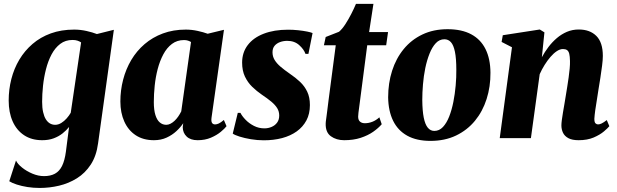

<svg xmlns="http://www.w3.org/2000/svg" viewBox="-20 -700 3129 973"><path d="M477 26.5Q468.5 90.5 440 134Q411.5 177.5 369.8 203.5Q328 229.5 279.5 241Q231 252.5 181.5 252.5Q149 252.5 119 247.8Q89 243 65 235.2Q41 227.5 27 218.5L61 113.5Q69 131 91.8 149.2Q114.5 167.5 144.2 180Q174 192.5 203 192.5Q236 192.5 258.5 180.2Q281 168 294.5 140.8Q308 113.5 314 68.5L330 -56.5Q316 -39 296.8 -23.8Q277.5 -8.5 252 1Q226.5 10.5 194 10.5Q140 10.5 102 -14.8Q64 -40 44 -85.2Q24 -130.5 24 -190.5Q24 -246.5 37.5 -299.5Q51 -352.5 78 -397.8Q105 -443 144.8 -477.2Q184.5 -511.5 237.5 -530.8Q290.5 -550 356 -550Q387.5 -550 418.5 -543Q449.5 -536 471 -527.5L557 -549ZM391 -485Q384 -490 373.2 -493.8Q362.5 -497.5 347.5 -497.5Q311.5 -497.5 285.2 -477.5Q259 -457.5 241.2 -424Q223.5 -390.5 213 -349.2Q202.5 -308 198 -265.2Q193.5 -222.5 193.5 -184Q193.5 -154 198.5 -131.8Q203.5 -109.5 212.5 -95.2Q221.5 -81 233.5 -74.2Q245.5 -67.5 259.5 -67.5Q275.5 -67.5 290.5 -76.8Q305.5 -86 318 -100.2Q330.5 -114.5 338.5 -128.5Z M1052 -104Q1049.5 -85 1054.5 -77.2Q1059.5 -69.5 1070 -69.5Q1078.5 -69.5 1088.8 -74.2Q1099 -79 1114.5 -92L1128 -60.5Q1119 -48.5 1098.8 -31.8Q1078.5 -15 1048.8 -2.2Q1019 10.5 981.5 10.5Q945.5 10.5 926 -8Q906.5 -26.5 906 -55.5L908.5 -75.5Q895.5 -55.5 874 -35.5Q852.5 -15.5 824 -2.5Q795.5 10.5 760 10.5Q706 10.5 668 -14.5Q630 -39.5 610 -84Q590 -128.5 590 -185.5Q590 -242.5 604 -296.2Q618 -350 645.2 -396Q672.5 -442 712.8 -476.5Q753 -511 805.5 -530.5Q858 -550 921.5 -550Q951.5 -550 981.2 -543.5Q1011 -537 1032.5 -529L1115 -549ZM948 -487Q942 -491 933 -494Q924 -497 912.5 -497Q877.5 -497 851.5 -477.5Q825.5 -458 807.8 -424.8Q790 -391.5 779.2 -350.5Q768.5 -309.5 764 -266Q759.5 -222.5 759.5 -182.5Q759.5 -143 767.5 -117.2Q775.5 -91.5 789.8 -79.5Q804 -67.5 822.5 -67.5Q833 -67.5 843.5 -72.8Q854 -78 864 -87.2Q874 -96.5 882.8 -109Q891.5 -121.5 898.5 -135.5Z M1543 -427H1528Q1520.5 -449.5 1496.5 -471.2Q1472.5 -493 1435.5 -493Q1416.5 -493 1399.2 -486.8Q1382 -480.5 1371.5 -468Q1361 -455.5 1361 -435Q1361 -414 1371.5 -396.5Q1382 -379 1401.5 -362.2Q1421 -345.5 1448.5 -326.5Q1478 -306.5 1500.8 -285Q1523.5 -263.5 1537 -235.2Q1550.5 -207 1550.5 -167.5Q1550.5 -123 1532.8 -89.8Q1515 -56.5 1483.5 -34Q1452 -11.5 1409.5 -0.2Q1367 11 1316.5 11Q1284 11 1251.2 5.5Q1218.5 0 1193.5 -8Q1168.5 -16 1159.5 -23L1185 -128H1198.5Q1207 -111 1224.8 -92.8Q1242.5 -74.5 1267 -62Q1291.5 -49.5 1320 -49.5Q1339 -49.5 1356.2 -56.8Q1373.5 -64 1384.2 -78.5Q1395 -93 1395 -114.5Q1395 -135 1384.8 -151.8Q1374.5 -168.5 1354.8 -185Q1335 -201.5 1306.5 -220.5Q1281 -238 1258.2 -260Q1235.5 -282 1221.2 -312Q1207 -342 1207 -383Q1207 -434 1235.5 -471.5Q1264 -509 1316.5 -529.2Q1369 -549.5 1440 -549.5Q1465 -549.5 1491 -546.8Q1517 -544 1536.8 -540Q1556.5 -536 1564 -532.5Z M1804.5 -189.5Q1802 -170.5 1800 -155.2Q1798 -140 1796.5 -128.5Q1795 -117 1795 -109Q1795 -92 1804.2 -83.8Q1813.5 -75.5 1829 -75.5Q1848 -75.5 1866.8 -82.8Q1885.5 -90 1902.5 -105.5L1914.5 -70.5Q1898 -51 1871.2 -32.2Q1844.5 -13.5 1807.8 -1.5Q1771 10.5 1724 10.5Q1684.5 10.5 1656.8 -9.5Q1629 -29.5 1630.5 -75Q1630.5 -78 1631.2 -84.5Q1632 -91 1633.8 -103.5Q1635.5 -116 1638.2 -137.5Q1641 -159 1645 -192L1681.5 -470.5H1621.5L1630.5 -512.5L1698 -539Q1714 -552.5 1729.8 -576.8Q1745.5 -601 1759.8 -628.8Q1774 -656.5 1784 -680.5H1872.5L1850.5 -537.5H1946.5L1937 -470.5H1841Z M2248 -552Q2320 -552 2368 -526.2Q2416 -500.5 2440.5 -451.2Q2465 -402 2465.5 -331.5Q2466 -261 2446 -198.2Q2426 -135.5 2387 -88Q2348 -40.5 2291.2 -13.2Q2234.5 14 2161.5 14Q2091.5 14 2044 -12.2Q1996.5 -38.5 1972.2 -88Q1948 -137.5 1947 -206.5Q1947 -278.5 1967 -341.2Q1987 -404 2025.8 -451.2Q2064.5 -498.5 2120.5 -525.2Q2176.5 -552 2248 -552ZM2232 -501Q2207 -501 2188.5 -481.2Q2170 -461.5 2156.8 -428.2Q2143.5 -395 2135.2 -354.8Q2127 -314.5 2123.5 -272.5Q2120 -230.5 2120 -193.5Q2120.5 -138 2127.5 -103.5Q2134.5 -69 2148 -52.8Q2161.5 -36.5 2181 -36.5Q2206 -36.5 2224.8 -56.5Q2243.5 -76.5 2256.5 -109.8Q2269.5 -143 2277.5 -183.5Q2285.5 -224 2289.2 -266.2Q2293 -308.5 2292.5 -346Q2292.5 -403.5 2285.5 -437.5Q2278.5 -471.5 2265.2 -486.2Q2252 -501 2232 -501Z M2726 -410Q2740.5 -437 2759.5 -462Q2778.5 -487 2802 -507Q2825.5 -527 2853.2 -538.8Q2881 -550.5 2913 -550.5Q2969.5 -550.5 3002.2 -517.8Q3035 -485 3035 -416.5Q3035 -397 3031.2 -367.2Q3027.5 -337.5 3022.5 -305.8Q3017.5 -274 3013 -247Q3009.5 -222 3004.8 -194.2Q3000 -166.5 2996.5 -141Q2993 -115.5 2992 -98Q2992 -80 2998 -74.8Q3004 -69.5 3010.5 -69.5Q3019 -69.5 3029.2 -74.5Q3039.5 -79.5 3055 -91.5L3068 -60.5Q3060.5 -51 3040.5 -34Q3020.5 -17 2988.5 -3.2Q2956.5 10.5 2912 10.5Q2879 10.5 2860 0Q2841 -10.5 2833 -27.5Q2825 -44.5 2825 -64.5Q2825 -74.5 2827.2 -91.8Q2829.5 -109 2833 -130.2Q2836.5 -151.5 2840.5 -174Q2844.5 -196.5 2847.5 -216.5Q2851 -238 2854.8 -261.5Q2858.5 -285 2861.8 -308.2Q2865 -331.5 2867 -352.8Q2869 -374 2868.5 -391Q2868 -414.5 2864.8 -427.5Q2861.5 -440.5 2853.8 -446Q2846 -451.5 2833 -451.5Q2818 -451.5 2801.8 -440.8Q2785.5 -430 2769.8 -411.8Q2754 -393.5 2739.8 -370.8Q2725.5 -348 2715 -324L2670.5 0H2512.5L2574.5 -460.5L2522 -487.5L2528 -521.5L2715.5 -550.5L2739 -536Z"/></svg>

Font: Merriweather 60pt Black
Style: Italic
Weight: 900
Italic angle: -7.8°
Version: Version 2.101